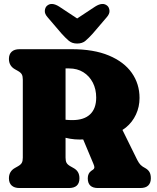

<svg xmlns="http://www.w3.org/2000/svg" viewBox="-20 -948 794 968"><path d="M683.5 -454Q683.5 -409.5 665.5 -370.8Q647.5 -332 614.8 -305.2Q582 -278.5 538 -270Q508 -265 488.2 -259Q468.5 -253 445.5 -248.8Q422.5 -244.5 382 -244.5Q357 -244.5 333.5 -248.5Q310 -252.5 290.5 -259.2Q271 -266 257 -273.5L255 -361.5Q269.5 -354 283.5 -349.8Q297.5 -345.5 312.5 -344Q327.5 -342.5 345 -342.5Q403.5 -342.5 434.2 -371.5Q465 -400.5 465 -456Q465 -498.5 447.8 -531.8Q430.5 -565 400 -584Q369.5 -603 328.5 -603H310.5V-153Q310.5 -136.5 315.5 -127.2Q320.5 -118 334.5 -110L349.5 -101.5Q365.5 -93 373 -80.2Q380.5 -67.5 380.5 -49Q380.5 0 327 0H78.5Q52.5 0 38.8 -12.8Q25 -25.5 25 -49Q25 -84.5 56 -101.5L71 -110Q85 -118 90 -127.2Q95 -136.5 95 -153V-547Q95 -563.5 90 -572.8Q85 -582 71 -590L56 -598.5Q25 -615.5 25 -651Q25 -674.5 38.8 -687.2Q52.5 -700 78.5 -700H341Q453 -700 529.2 -668Q605.5 -636 644.5 -580.5Q683.5 -525 683.5 -454ZM379 -293.5 584.5 -319 672 -141.5Q680.5 -125 689 -116.5Q697.5 -108 714 -99.5Q727.5 -91.5 734 -79.8Q740.5 -68 740.5 -49Q740.5 -26 727.5 -13Q714.5 0 687 0H474Q422.5 0 422.5 -49Q422.5 -62 427 -71.2Q431.5 -80.5 440 -86.5L449.5 -93Q455 -97 455.8 -103.2Q456.5 -109.5 451 -122ZM413.5 -825.5 278 -915Q239 -939.5 216 -918Q207.5 -910 206 -894.2Q204.5 -878.5 220 -861L291 -778Q311 -756 327.2 -742.2Q343.5 -728.5 369 -728.5Q394.5 -728.5 410.8 -742.2Q427 -756 447 -778L518 -861Q533.5 -878.5 532 -894.2Q530.5 -910 522 -918Q499 -939.5 460 -915L324.5 -825.5Z"/></svg>

Font: Fraunces 144pt S100 Black
Style: Regular
Weight: 900
Version: Version 1.000